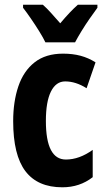

<svg xmlns="http://www.w3.org/2000/svg" viewBox="-20 -786 448 816"><path d="M245 10Q140 10 88 -58.5Q36 -127 36 -271Q36 -354 58 -419Q80 -484 127 -521Q174 -558 248 -558Q289 -558 322.5 -549Q356 -540 386 -521L348 -411Q302 -440 257 -440Q218 -440 196.5 -397Q175 -354 175 -272Q175 -108 260 -108Q317 -108 374 -149V-33Q319 10 245 10ZM173 -606Q164 -625 147 -652.5Q130 -680 111 -707.5Q92 -735 78 -753V-766H162Q178 -752 196.5 -731.5Q215 -711 236 -687Q258 -713 275.5 -731.5Q293 -750 311 -766H394V-753Q380 -734 361.5 -707.5Q343 -681 326.5 -654Q310 -627 299 -606Z"/></svg>

Font: Noto Sans Bengali ExtraCondensed
Style: Bold
Weight: 700
Width: 2
Designer: Joana Ranito - Universal Thirst; Jelle Bosma - Monotype Design Team
Foundry: Universal Thirst ehf.
Version: Version 3.000; ttfautohint (v1.8.4.7-5d5b)